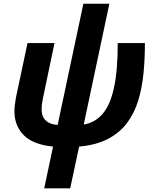

<svg xmlns="http://www.w3.org/2000/svg" viewBox="-20 -779 848 1039"><path d="M219.2 240.2 267.1 14.2Q158.2 3.4 108.2 -47.9Q58.1 -99.1 58.1 -175.8Q58.1 -193.4 60.3 -211.4Q62.5 -229.5 65.9 -249L128.9 -545.9H274.9L211.9 -245.1Q205.1 -212.9 205.1 -186Q205.1 -148.9 227.5 -127.2Q250 -105.5 292 -103L431.2 -758.8H571.8L433.1 -105Q493.7 -115.2 534.7 -162.1Q575.7 -209 596.4 -302.5Q617.2 -396 617.2 -545.9H764.2Q764.2 -461.9 756.6 -383.1Q749 -304.2 728.3 -235.8Q707.5 -167.5 668 -114.3Q628.4 -61 564.9 -27.6Q501.5 5.9 408.2 14.2L359.9 240.2Z"/></svg>

Font: Open Sans
Style: Bold Italic
Weight: 700
Italic angle: -12°
Designer: Monotype Design Team
Foundry: Monotype Imaging Inc.
Version: Version 3.003; ttfautohint (v1.8.4)